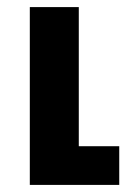

<svg xmlns="http://www.w3.org/2000/svg" viewBox="-20 -521 364 541"><path d="M64 0H316V-109H202V-501H64Z"/></svg>

Font: Noto Sans Armenian Condensed
Style: Bold
Weight: 700
Width: 3
Designer: Monotype Design Team
Foundry: Monotype Imaging Inc.
Version: Version 2.008